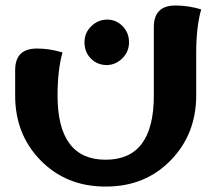

<svg xmlns="http://www.w3.org/2000/svg" viewBox="-20 -436 755 699"><path d="M619.1 -416Q665 -416 712.4 -401.9Q694.3 -336.9 694.3 -244.6V-87.4Q693.8 51.8 603 146Q509.8 243.2 365.7 243.2H363.8Q219.7 243.2 126 146Q35.2 51.8 35.2 -87.4V-180.7Q35.2 -259.3 114.3 -259.3Q160.6 -259.3 207.5 -245.1Q189.5 -180.7 189.5 -87.9V-87.4Q189.9 145.5 364.7 145.5Q540 145.5 540 -87.4V-337.4Q540 -416 619.1 -416ZM311 -222.7Q287.6 -246.1 287.6 -282.2Q287.6 -316.9 312.5 -340.8Q337.4 -364.7 370.1 -364.7Q402.8 -364.7 426.3 -340.8Q449.7 -316.9 449.7 -282.2Q449.7 -247.1 424.8 -223.1Q399.9 -199.2 368.2 -199.2Q334.5 -199.2 311 -222.7Z"/></svg>

Font: Sukar
Style: black
Weight: 900
Designer: Dario Muhafara - Ghiath Alsory
Foundry: Dario Muhafara - Ghiath Alsory
Version: Version 1.00 March 27, 2016, initial release